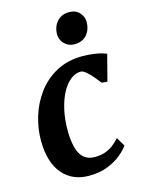

<svg xmlns="http://www.w3.org/2000/svg" viewBox="-121 -865 705 946"><g transform="rotate(-15 232.0 -392.0)"><path d="M214 10Q129.5 10 79.8 -48.2Q30 -106.5 29 -217Q28.5 -277.5 47 -339.2Q65.5 -401 103.8 -453Q142 -505 199.8 -536.5Q257.5 -568 335 -568Q364 -568 398 -563Q432 -558 455 -547.5L420.5 -414.5L392 -417Q380.5 -432 364.8 -450.8Q349 -469.5 333.2 -483Q317.5 -496.5 305.5 -496.5Q278.5 -496.5 253.5 -476.8Q228.5 -457 209.2 -420.8Q190 -384.5 179 -334.5Q168 -284.5 169 -224Q170.5 -170.5 181.2 -137Q192 -103.5 212.8 -87.8Q233.5 -72 264.5 -72Q295.5 -72 318.8 -80.2Q342 -88.5 360 -102.5Q378 -116.5 393.5 -134L420 -89Q407.5 -70 379.8 -46.8Q352 -23.5 310.5 -6.8Q269 10 214 10ZM310.5 -634.5Q281 -634.5 260.2 -656.5Q239.5 -678.5 241 -708Q242.5 -744.5 265.2 -769.5Q288 -794.5 326.5 -794.5Q359.5 -794.5 379 -773.2Q398.5 -752 398 -724.5Q397.5 -686.5 375.5 -660.5Q353.5 -634.5 310.5 -634.5Z"/></g></svg>

Font: Merriweather Light 18pt
Style: Bold Italic
Weight: 700
Italic angle: -7.8°
Version: Version 2.101